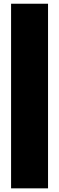

<svg xmlns="http://www.w3.org/2000/svg" viewBox="-20 -780 320 1040"><path d="M40 -759.8H240.2V240.2H40Z"/></svg>

Font: Zantroke
Style: Regular
Weight: 500
Foundry: gluk
Version: Version 0.36